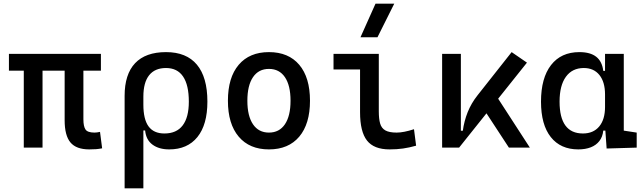

<svg xmlns="http://www.w3.org/2000/svg" viewBox="-20 -815 3556 1060"><path d="M472.7 9.8Q400.9 9.8 368.9 -28.6Q336.9 -66.9 336.9 -151.4V-517.6H440.4V-156.2Q440.4 -117.7 451.9 -100.3Q463.4 -83 502 -83Q508.8 -83 515.9 -84Q522.9 -85 532.2 -86.9L543.9 3.9Q525.9 7.3 510.7 8.5Q495.6 9.8 472.7 9.8ZM111.3 0V-517.6H214.8V0ZM29.3 -424.8V-517.6H537.1V-424.8Z M914.1 9.8Q857.4 9.8 821.8 -16.6Q786.1 -43 781.2 -94.7H736.3L771.5 -237.3Q771.5 -156.7 800 -117.4Q828.6 -78.1 887.7 -78.1Q954.6 -78.1 988.5 -122.6Q1022.5 -167 1022.5 -253.9Q1022.5 -345.7 990.7 -392.6Q959 -439.5 896.5 -439.5Q835 -439.5 803.2 -399.4Q771.5 -359.4 771.5 -281.2L668 -285.6Q668 -404.8 725.8 -466.1Q783.7 -527.3 896.5 -527.3Q1009.3 -527.3 1067.1 -458Q1125 -388.7 1125 -253.9Q1125 -126.5 1069.8 -58.3Q1014.6 9.8 914.1 9.8ZM668 224.6V-285.6H771.5V224.6Z M1464.8 9.8Q1357.4 9.8 1297.9 -60.5Q1238.3 -130.9 1238.3 -258.8Q1238.3 -387.2 1297.9 -457.3Q1357.4 -527.3 1464.8 -527.3Q1572.8 -527.3 1632.1 -457.3Q1691.4 -387.2 1691.4 -258.8Q1691.4 -130.9 1632.1 -60.5Q1572.8 9.8 1464.8 9.8ZM1464.8 -83Q1522 -83 1553 -128.9Q1584 -174.8 1584 -258.8Q1584 -343.3 1553 -388.9Q1522 -434.6 1464.8 -434.6Q1407.7 -434.6 1376.7 -388.9Q1345.7 -343.3 1345.7 -258.8Q1345.7 -174.8 1376.7 -128.9Q1407.7 -83 1464.8 -83Z M2130.9 9.8Q2044.4 9.8 2006.1 -39.1Q1967.8 -87.9 1967.8 -195.3V-517.6H2071.3V-200.2Q2071.3 -159.2 2078.6 -133.3Q2085.9 -107.4 2107.2 -95.2Q2128.4 -83 2169.9 -83Q2208 -83 2265.6 -101.6L2277.3 -10.7Q2239.7 0 2205.1 4.9Q2170.4 9.8 2130.9 9.8ZM1821.3 -431.6V-517.6H1976.6V-431.6ZM1970.2 -609.4 2053.2 -794.9H2156.7L2064 -609.4Z M2514.6 0 2496.1 -93.3H2535.2Q2542.5 -147 2562 -195.8Q2581.5 -244.6 2616.2 -288.6L2804.7 -527.3L2889.2 -469.2ZM2420.9 0V-517.6H2524.4V-52.2L2514.6 0ZM2789.6 0 2640.1 -228.5 2712.9 -296.9 2905.3 0Z M3172.9 9.8Q3074.7 9.8 3020.8 -58.3Q2966.8 -126.5 2966.8 -253.9Q2966.8 -384.3 3022.2 -455.8Q3077.6 -527.3 3178.7 -527.3Q3238.8 -527.3 3271.5 -501.7Q3304.2 -476.1 3310.5 -423.8H3350.6L3320.3 -293Q3320.3 -362.3 3289.3 -400.9Q3258.3 -439.5 3203.1 -439.5Q3139.2 -439.5 3104.2 -391.1Q3069.3 -342.8 3069.3 -253.9Q3069.3 -78.1 3198.2 -78.1Q3255.9 -78.1 3288.1 -116.7Q3320.3 -155.3 3320.3 -224.6V-252L3355.5 -93.8H3310.5Q3307.1 -59.6 3289.1 -36.4Q3271 -13.2 3241.5 -1.7Q3211.9 9.8 3172.9 9.8ZM3329.1 4.9 3320.3 -119.1V-239.3L3423.8 -210V-93.8L3495.1 -83V0ZM3320.3 -146.5V-517.6H3423.8V-175.8Z"/></svg>

Font: Cascadia Code PL
Style: Regular
Weight: 400
Monospace: yes
Designer: Aaron Bell
Foundry: Saja Typeworks
Version: Version 2102.003